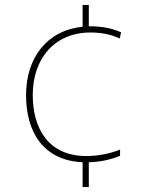

<svg xmlns="http://www.w3.org/2000/svg" viewBox="-20 -744 610 774"><path d="M338 -638V-724H313V-636C170 -622 85 -511 85 -361C85 -211 155 -97 313 -90V10H338V-90C389 -91 433 -103 464 -116V-141C425 -125 376 -115 328 -115C176 -115 112 -225 112 -361C112 -509 201 -613 345 -613C383 -613 423 -607 463 -589L468 -614C428 -631 391 -638 338 -638Z"/></svg>

Font: Noto Sans Ethiopic Thin
Style: Regular
Weight: 100
Designer: Monotype Design Team
Foundry: Monotype Imaging Inc.
Version: Version 2.102